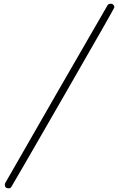

<svg xmlns="http://www.w3.org/2000/svg" viewBox="-20 -770 639 1040"><path d="M27 250Q6 250 6 230Q6 228 8 222Q9 219 285.5 -261.5Q562 -742 564 -744L570 -748Q576 -750 579 -750Q588 -750 594 -744Q600 -738 599 -729Q597 -721 320.5 -240.5Q44 240 41 243Q37 250 27 250Z"/></svg>

Font: MathJax_SansSerif
Style: Italic
Weight: 400
Version: Version 1.1